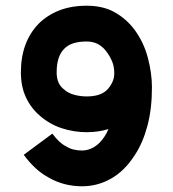

<svg xmlns="http://www.w3.org/2000/svg" viewBox="-20 -647 604 671"><path d="M163 -180Q174 -165 186 -153.5Q198 -142 212 -135Q234 -121 267 -121Q289 -121 309.5 -133.5Q330 -146 346 -171Q353 -181 359 -196Q324 -185 283 -185Q238 -185 195.5 -199Q153 -213 120 -242Q89 -268 71 -306Q53 -344 53 -394Q53 -500 115 -564Q145 -594 187 -610.5Q229 -627 283 -627Q341 -627 382 -603.5Q423 -580 451 -542Q483 -498 497 -444Q511 -390 511 -342Q511 -266 495 -206.5Q479 -147 451 -105Q416 -50 368.5 -23Q321 4 267 4Q203 4 151 -26Q125 -40 103.5 -60Q82 -80 63 -106ZM379 -400Q378 -419 370 -436.5Q362 -454 351 -468Q340 -483 323 -492.5Q306 -502 283 -502Q228 -502 204 -476Q178 -450 178 -394Q178 -355 202 -336Q217 -322 238.5 -316Q260 -310 283 -310Q329 -310 352 -331Q364 -342 372.5 -359.5Q381 -377 379 -400Z"/></svg>

Font: Eyechart
Style: Regular
Weight: 400
Designer: Peter Wiegel
Foundry: Peter Wiegel
Version: Version 1.000